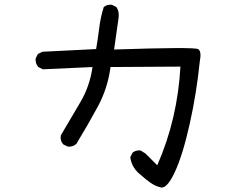

<svg xmlns="http://www.w3.org/2000/svg" viewBox="-20 -759 1040 834"><path d="M676.8 54.7Q653.3 48.8 632.8 34.2Q612.3 19.5 592.8 2Q551.8 -29.3 545.9 -76.2L555.7 -95.7Q569.3 -107.4 590.8 -105.5L612.3 -91.8L663.1 -41Q708 -143.6 732.9 -251Q757.8 -358.4 763.7 -469.7L460 -467.8Q448.2 -376 404.3 -294.9Q360.4 -213.9 311.5 -133.8Q295.9 -120.1 274.4 -122.1L254.9 -131.8Q240.2 -147.5 244.1 -170.9Q286.1 -243.2 328.1 -313.5Q370.1 -383.8 381.8 -467.8L166 -458L146.5 -467.8Q132.8 -483.4 134.8 -504.9L144.5 -524.4L164.1 -534.2L397.5 -545.9Q405.3 -590.8 411.1 -638.2Q417 -685.5 430.7 -728.5Q444.3 -740.2 465.8 -738.3L485.4 -728.5Q499 -709 495.1 -681.6L475.6 -543.9Q826.2 -555.7 841.3 -545.4Q856.4 -535.2 847.7 -491.2Q834 -354.5 803.7 -219.2Q773.4 -84 738.8 -10.3Q704.1 63.5 676.8 54.7Z"/></svg>

Font: JasonHandwriting2
Style: Regular
Weight: 400
Version: Version 1.05.10